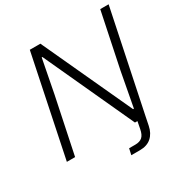

<svg xmlns="http://www.w3.org/2000/svg" viewBox="-200 -886 1161 1211"><g transform="rotate(-30 380.0 -281.0)"><path d="M186 -729H263L563 -79H569L616 -330L699 -729H760L609 -3L596 61Q586 111 554.5 139Q523 167 471 167H408L418 122H463Q496 122 514 106Q532 90 539 52L549 0H531L232 -650H227L180 -407L95 0H35Z"/></g></svg>

Font: Mona Sans Light
Style: Italic
Weight: 300
Italic angle: -11.7°
Designer: Deni Anggara
Foundry: GitHub
Version: Version 2.000